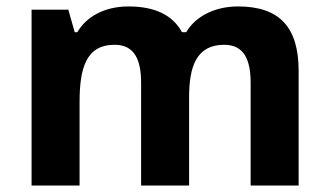

<svg xmlns="http://www.w3.org/2000/svg" viewBox="-20 -576 1021 596"><path d="M676 -437C739 -437 758 -388 758 -319V0H907V-356C907 -490 849 -556 719 -556C645 -556 586 -524 558 -476H545C516 -529 461 -556 379 -556C304 -556 248 -524 220 -476H212L192 -546H78V0H227V-257C227 -361 245 -437 336 -437C399 -437 418 -388 418 -319V0H567V-274C567 -370 590 -437 676 -437Z"/></svg>

Font: Passageway
Style: Regular
Weight: 700
Foundry: Ascender Corporation
Version: Version 1.11